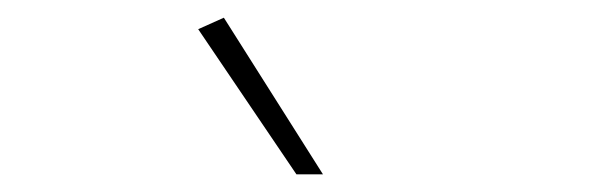

<svg xmlns="http://www.w3.org/2000/svg" viewBox="-20 -770 681 217"><path d="M315 -573 204 -737 233 -750 345 -573Z"/></svg>

Font: Livvic Thin
Style: Regular
Weight: 250
Designer: Jacques Le Bailly, Baron von Fonthausen
Version: Version 1.001; ttfautohint (v1.8.2)